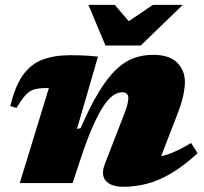

<svg xmlns="http://www.w3.org/2000/svg" viewBox="-20 -736 819 772"><path d="M46.5 -302 21.5 -309.5Q40.5 -389.5 72 -433.8Q103.5 -478 150.5 -496Q197.5 -514 262 -514Q284.5 -514 300.8 -513.5Q317 -513 334 -512Q351 -511 374 -508.5L289.5 -217.5L304 -220.5Q343 -310 378.2 -367.5Q413.5 -425 447.8 -457.2Q482 -489.5 518.2 -502.5Q554.5 -515.5 596 -515.5Q661 -515.5 692.2 -484.2Q723.5 -453 723.5 -406Q723.5 -383.5 716.5 -350.8Q709.5 -318 690 -268.5L603 -43.5L548.5 -104Q580.5 -101.5 609 -104.8Q637.5 -108 670.2 -121Q703 -134 748.5 -161L774.5 -120Q718 -68 667.5 -38.5Q617 -9 570 3Q523 15 476.5 15Q427 15 405.8 -8.8Q384.5 -32.5 402 -78L471.5 -257Q487 -296 491.5 -313.2Q496 -330.5 496 -341.5Q496 -352.5 490 -358.8Q484 -365 471 -365Q452 -365 432.5 -350.5Q413 -336 392.5 -303.8Q372 -271.5 349.2 -218.5Q326.5 -165.5 301 -88L272 0H59.5L176.5 -382Q175 -382 173.2 -382Q171.5 -382 169 -382Q139.5 -382 120.2 -377.2Q101 -372.5 84.5 -355.5Q68 -338.5 46.5 -302ZM715 -716.5 546 -553H404L335.5 -716.5H441.5L514.5 -631H468.5L595 -716.5Z"/></svg>

Font: Newsreader 9pt ExtraBold
Style: Italic
Weight: 800
Italic angle: -17°
Designer: Hugues Gentile
Foundry: Production Type
Version: Version 1.003